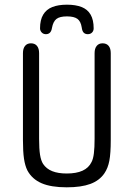

<svg xmlns="http://www.w3.org/2000/svg" viewBox="-20 -790 571 820"><path d="M453 -192V-563Q453 -583 444 -594Q435 -605 418 -605Q402 -605 393 -594Q384 -583 384 -563V-197Q384 -160 381 -135.5Q378 -111 371 -98Q359 -73 332.5 -61Q306 -49 265 -49Q228 -49 203 -59Q178 -69 164 -90Q155 -104 151 -129Q147 -154 147 -197V-563Q147 -583 138 -594Q129 -605 112 -605Q96 -605 87 -594Q78 -583 78 -563V-192Q78 -142 82.5 -112Q87 -82 97 -62Q117 -25 157.5 -7.5Q198 10 265 10Q327 10 366 -4.5Q405 -19 426 -50Q441 -72 447 -103.5Q453 -135 453 -192ZM202 -671Q207 -698 221 -709Q235 -720 266 -720Q296 -720 310.5 -709.5Q325 -699 329 -673Q331 -657 337.5 -650.5Q344 -644 355 -644Q366 -644 373 -651Q380 -658 380 -669Q380 -705 367 -727.5Q354 -750 328.5 -760Q303 -770 266 -770Q229 -770 203.5 -760Q178 -750 164.5 -727.5Q151 -705 151 -669Q151 -659 158 -651.5Q165 -644 176 -644Q198 -644 202 -671Z"/></svg>

Font: Beiruti
Style: Regular
Weight: 400
Designer: Arlette Boutros
Foundry: Boutros
Version: Version 1.41